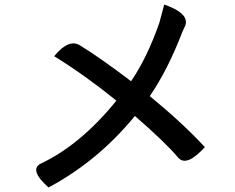

<svg xmlns="http://www.w3.org/2000/svg" viewBox="-20 -792 1040 851"><path d="M708 -772Q824 -731 800 -676L788 -650Q724 -483 644 -366Q791 -245 888 -140Q808 -52 771 -92Q715 -159 578 -278Q414 -78 195 39Q107 -40 161 -67Q337 -150 496 -346Q356 -459 220 -543Q286 -623 336 -590Q428 -533 561 -432Q632 -536 686 -690L708 -772Z"/></svg>

Font: Swei Half Moon CJK SC
Style: Medium
Weight: 500
Version: Version 2.071